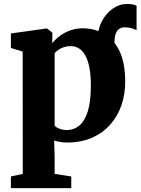

<svg xmlns="http://www.w3.org/2000/svg" viewBox="-20 -709 710 970"><path d="M549.5 -357 502 -427 473.5 -520Q475 -565 495.5 -603.2Q516 -641.5 549.5 -665.2Q583 -689 623 -689Q653.5 -689 670 -680V-556.5Q659.5 -562.5 643.8 -566.8Q628 -571 609.5 -571Q596.5 -571 585.5 -565Q574.5 -559 567.8 -546Q561 -533 559.5 -513ZM35 241.5V182.5L95 169.5L94.5 -448.5L35 -466.5V-540L214 -565H217.5L244.5 -544L244 -490Q257 -508 279.5 -525.5Q302 -543 332.2 -554.5Q362.5 -566 397.5 -566Q457.5 -566 506.2 -538.2Q555 -510.5 583.8 -450.8Q612.5 -391 612.5 -295Q612.5 -233.5 593.8 -178.2Q575 -123 537.5 -80.2Q500 -37.5 445 -13.2Q390 11 318 11Q300 11 281.8 7.8Q263.5 4.5 253.5 1L256 80.5V169.5L340 182.5V241.5ZM319.5 -52Q352.5 -52 379.8 -73.8Q407 -95.5 423 -144.8Q439 -194 439 -277Q439 -330.5 431.5 -368.2Q424 -406 410.2 -430Q396.5 -454 378 -465Q359.5 -476 337.5 -476Q318.5 -476 302.8 -470.8Q287 -465.5 275 -457.2Q263 -449 256 -440V-74.5Q263 -65.5 280.2 -58.8Q297.5 -52 319.5 -52Z"/></svg>

Font: Merriweather 28pt Black
Style: Regular
Weight: 900
Version: Version 2.100